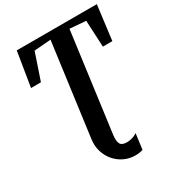

<svg xmlns="http://www.w3.org/2000/svg" viewBox="-229 -881 1167 1272"><g transform="rotate(-30 354.5 -245.0)"><path d="M430.5 253Q386 253 347 234.8Q308 216.5 279.5 183.8Q251 151 237.5 107.2Q224 63.5 231 12.5L325.5 -692.5L198 -682.5L129.5 -480L53.5 -479.5L96.5 -743H709L675.5 -479.5L603 -479L593 -682.5L470.5 -692.5L370 60Q364 106.5 375.2 128Q386.5 149.5 425.5 149.5Q446 149.5 466.2 143.5Q486.5 137.5 504 125.5L488.5 244Q480.5 247.5 465.2 250.2Q450 253 430.5 253Z"/></g></svg>

Font: Merriweather 36pt
Style: Bold Italic
Weight: 700
Italic angle: -7.8°
Version: Version 2.101